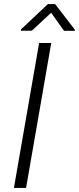

<svg xmlns="http://www.w3.org/2000/svg" viewBox="-20 -922 387 942"><path d="M347.2 -776.4 346.7 -770.5 293.9 -771 231 -859.4 136.2 -771.5 82.5 -771 83 -777.8 214.8 -901.9H250.5ZM107.9 0H48.3L171.9 -710.9H231.4Z"/></svg>

Font: TypoPRO Roboto
Style: Italic
Weight: 300
Italic angle: -12°
Designer: Google
Version: Version 2.136; 2016